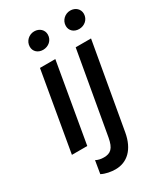

<svg xmlns="http://www.w3.org/2000/svg" viewBox="-222 -807 942 1094"><g transform="rotate(-30 248.5 -260.5)"><path d="M28 0H129L219 -520H118ZM186 -600C221 -600 252 -625 252 -663C252 -693 228 -717 193 -717C159 -717 128 -690 128 -653C128 -622 152 -600 186 -600ZM203 196C280 196 337 143 355 42L454 -520H353L258 19C246 85 223 104 179 104C159 104 142 100 127 92L113 176C139 190 175 196 203 196ZM423 -600C458 -600 489 -625 489 -663C489 -693 465 -717 430 -717C396 -717 365 -690 365 -653C365 -622 389 -600 423 -600Z"/></g></svg>

Font: Fixel Text 20240404 Medium
Style: Italic
Weight: 500
Width: 4
Italic angle: -10°
Designer: AlfaBravo + MacPaw
Foundry: Kyrylo Tkachov, Marchela Mozhyna, Serhii Makarenko, Maria Weinstein, Zakhar Kryvoshyya
Version: Version 1.211;Glyphs 3.2 (3225)